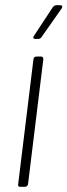

<svg xmlns="http://www.w3.org/2000/svg" viewBox="-20 -720 260 740"><path d="M50 -10 109 -492Q111 -502 120 -502H138Q147 -502 147 -492L88 -10Q87 -6 84 -3Q81 0 77 0H58Q48 0 50 -10ZM111 -582 184 -693Q191 -700 197 -700H212Q218 -700 219.5 -696.5Q221 -693 218 -688L140 -577Q135 -570 128 -570H116Q110 -570 108.5 -573.5Q107 -577 111 -582Z"/></svg>

Font: Barlow Semi Condensed ExLight
Style: Italic
Weight: 275
Width: 4
Italic angle: -7°
Designer: Jeremy Tribby
Foundry: Tribby Type
Version: Version 1.408